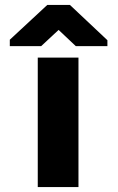

<svg xmlns="http://www.w3.org/2000/svg" viewBox="-20 -763 480 783"><path d="M20 -575H148L219 -641L289 -575H418V-599L265 -743H173L20 -601ZM134 0H300V-528H134Z"/></svg>

Font: Asimov Pro
Style: Ult
Weight: 900
Designer: Google
Version: Version 2.000980; 2014